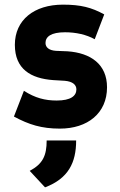

<svg xmlns="http://www.w3.org/2000/svg" viewBox="-20 -543 516 827"><path d="M238 11C357 11 441 -55 441 -167C441 -266 371 -315 271 -322L221 -324C191 -326 176 -339 176 -358C176 -385 200 -404 260 -404C307 -404 352 -394 388 -374L429 -481C374 -511 328 -523 251 -523C127 -523 44 -457 44 -350C44 -245 113 -205 209 -198L259 -195C294 -192 309 -177 309 -158C309 -130 285 -110 224 -110C174 -110 131 -121 83 -152L40 -41C105 -6 159 11 238 11ZM108 193 174 264C274 226 308 158 308 62H181C181 128 164 163 108 193Z"/></svg>

Font: Finlandica
Style: Bold
Weight: 700
Designer: Niklas Ekholm, Juho Hiilivirta, Jaakko Suomalainen
Foundry: Helsinki Type Studio
Version: Version 2.000;Glyphs 3.2 (3202)